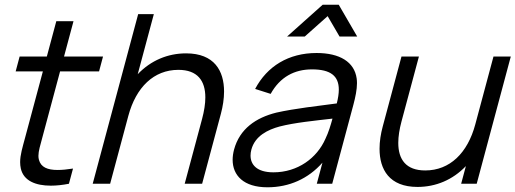

<svg xmlns="http://www.w3.org/2000/svg" viewBox="-20 -780 2188 815"><path d="M235 -477H400.5L417.3 -540H251.8L292 -690H219L178.8 -540H63.3L46.5 -477H162L86.5 -195.5C75.6 -154.7 65.5 -122.5 65.5 -91.8C65.5 -82.6 66.4 -73.6 68.4 -64.5C80.2 -12.3 131.5 8.1 195.7 8.1C220 8.1 246.1 5.2 272.6 0L289.9 -64.5C265.4 -60.7 243.5 -58.5 224.6 -58.5C181.3 -58.5 153.7 -70.2 145.3 -101.5C143.8 -106.8 143.1 -112.4 143.1 -118.4C143.1 -138.5 150.9 -163.5 160.3 -198.5Z M769.8 -553.5C692.3 -553.5 620.3 -523.5 564.6 -465L633 -720H566.5L373.5 0H447.5L524.7 -288C557.4 -410 633.1 -483.5 737.1 -483.5C818.7 -483.5 851.6 -437.1 851.6 -366.5C851.6 -339.3 846.7 -308.6 837.9 -275.5L764 0H838L917.6 -297C926 -328.4 931.1 -360.8 931.1 -391.5C931.1 -479.3 889.9 -553.5 769.8 -553.5Z M1370.8 -711.5 1421.2 -625H1496.2L1417.8 -760H1349.8L1198.7 -625H1273.7ZM1494 -447C1484.2 -517 1422.4 -555 1323.9 -555C1204.9 -555 1113.9 -499 1063 -402.5L1128.9 -381.5C1168.7 -453.5 1230.3 -485.5 1304.3 -485.5C1383.6 -485.5 1418.2 -457.4 1418.2 -399.5C1418.2 -382.6 1415.2 -363.1 1409.6 -341C1334.9 -331 1230.8 -319.5 1153.1 -302C1066.8 -280.5 997.3 -233.5 973.5 -145C969.6 -130.1 967.5 -115.6 967.5 -101.7C967.5 -35.6 1013.9 15 1115.2 15C1207.2 15 1288.3 -21 1348.7 -89.5L1324.7 0H1390.2L1480.1 -335.5C1488.6 -367.5 1495.3 -399.4 1495.3 -427C1495.3 -434 1494.9 -440.7 1494 -447ZM1140.7 -48.5C1069.3 -48.5 1043.5 -81.8 1043.5 -119.7C1043.5 -128 1044.8 -136.6 1047 -145C1062.7 -203.5 1117.2 -229.5 1166.8 -243C1230.7 -259.5 1318 -268 1391.3 -276.5C1384.7 -252 1374.3 -217 1361.2 -190.5C1325.4 -109 1243.7 -48.5 1140.7 -48.5Z M2074.7 -540 1997.5 -252C1964.8 -130 1889.1 -56.5 1785.1 -56.5C1703.5 -56.5 1670.6 -102.9 1670.6 -173.5C1670.6 -200.7 1675.5 -231.4 1684.3 -264.5L1758.2 -540H1684.2L1604.6 -243C1596.1 -211.6 1591.1 -179.2 1591.1 -148.5C1591.1 -60.7 1632.3 13.5 1752.3 13.5C1829.8 13.5 1901.9 -16.5 1957.6 -75L1937.5 0H2003.5L2148.2 -540Z"/></svg>

Font: Manrope
Style: RegularItalic
Weight: 400
Italic angle: -15°
Designer: Mikhail Sharanda
Foundry: Mikhail Sharanda
Version: Version 4.502;hotconv 1.0.109;makeotfexe 2.5.65596